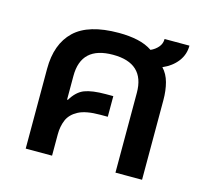

<svg xmlns="http://www.w3.org/2000/svg" viewBox="-85 -649 807 746"><g transform="rotate(15 318.5 -275.5)"><path d="M78 0V-321Q78 -421 134 -474.5Q190 -528 312 -528Q354 -528 388 -520.5Q422 -513 447 -496Q465 -504 477 -518Q489 -532 489 -551H589Q589 -515 567.5 -487Q546 -459 509 -443Q529 -422 537.5 -390.5Q546 -359 546 -320V0H439V-321Q439 -440 312 -440Q184 -440 184 -321V-226L187 -225Q209 -262 239 -273.5Q269 -285 324 -285H354V-202H324Q266 -202 236 -186Q206 -170 195 -144Q184 -118 184 -86V0Z"/></g></svg>

Font: Noto Sans Thai UI Med
Style: Regular
Weight: 500
Designer: Monotype Design Team
Foundry: Monotype Imaging Inc.
Version: Version 2.000;GOOG;noto-source:20170915:90ef993387c0